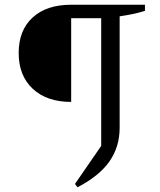

<svg xmlns="http://www.w3.org/2000/svg" viewBox="-20 -671 675 812"><path d="M308 121 297 107 408 -54V-651H593V-625Q567 -617 540.5 -611.5Q514 -606 486 -602V-131Q486 -50 443 11.5Q400 73 308 121ZM281 -240Q178 -240 118.5 -295.5Q59 -351 59 -447Q59 -543 118 -597Q177 -651 281 -651ZM272 -594 281 -651H449V-594Z"/></svg>

Font: Piazzolla 24pt
Style: Regular
Weight: 400
Designer: Juan Pablo del Peral
Foundry: Huerta Tipografica
Version: Version 2.005